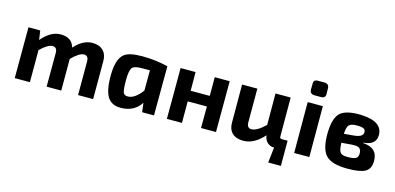

<svg xmlns="http://www.w3.org/2000/svg" viewBox="-75 -1180 3699 1798"><g transform="rotate(15 1774.0 -281.0)"><path d="M206 -404Q293 -507 389 -507Q499 -507 523 -415Q605 -507 697 -507Q765 -507 802 -469Q839 -432 838 -367V0H692V-327Q691 -382 649 -382Q603 -382 529 -307V0H387L388 -327Q388 -382 344 -382Q298 -382 225 -311V0H78L79 -493H193Z M1313 0 1302 -89Q1239 9 1114 12Q1021 15 980 -49Q939 -112 940 -256Q940 -415 1005 -468Q1053 -507 1179 -507Q1309 -507 1430 -477L1428 0ZM1206 -398Q1134 -398 1113 -375Q1089 -348 1089 -254Q1089 -160 1100 -133Q1110 -106 1147 -108Q1212 -109 1281 -201L1282 -398Z M2029 0H1884L1885 -209H1699V0H1553L1554 -493H1699L1700 -312H1885V-493H2030Z M2698 149H2575L2592 0Q2554 0 2527 -24Q2499 -49 2494 -93Q2400 13 2296 13Q2225 13 2187 -24Q2150 -61 2151 -126L2150 -493H2298V-166Q2298 -111 2342 -111Q2394 -111 2475 -188L2474 -493H2621L2622 -115Q2621 -95 2642 -95H2698Z M2889 -711Q2936 -711 2936 -665L2937 -611Q2937 -571 2895 -571H2832Q2785 -571 2785 -617L2786 -670Q2783 -711 2826 -711ZM2787 0 2786 -493H2933L2934 0Z M3387 -257Q3532 -248 3529 -117Q3528 -44 3477 -15Q3427 13 3306 13Q3155 13 3098 -45Q3039 -104 3041 -259Q3043 -406 3099 -459Q3153 -509 3292 -507Q3514 -501 3510 -362Q3506 -270 3388 -261ZM3280 -302Q3367 -309 3372 -351Q3375 -380 3355 -391Q3337 -401 3287 -401Q3230 -401 3211 -378Q3193 -357 3190 -294ZM3189 -207Q3191 -134 3209 -113Q3225 -93 3277 -93Q3336 -93 3358 -105Q3381 -118 3381 -155Q3380 -191 3361 -205Q3340 -219 3287 -215Z"/></g></svg>

Font: Taylor Sans Bold LRS
Style: Bold
Weight: 700
Italic angle: -8°
Designer: Natanael Gama
Version: Version 1.001 September 8, 2015